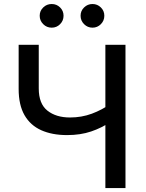

<svg xmlns="http://www.w3.org/2000/svg" viewBox="-20 -955 741 975"><path d="M320.8 -269Q244.6 -269 189.5 -293.7Q134.3 -318.4 104.5 -370.1Q74.7 -421.9 74.7 -503.4V-727.5H176.8V-505.9Q176.8 -428.2 220.7 -393.3Q264.6 -358.4 335.4 -358.4Q394.5 -358.4 446.5 -377.7Q498.5 -397 543.5 -429.2V-337.4Q497.1 -305.7 442.9 -287.4Q388.7 -269 320.8 -269ZM515.1 0V-727.5H617.2V0ZM449.7 -814.5Q424.8 -814.5 407 -832.3Q389.2 -850.1 389.2 -875Q389.2 -899.9 407 -917.2Q424.8 -934.6 449.7 -934.6Q474.6 -934.6 492.2 -917.2Q509.8 -899.9 509.8 -875Q509.8 -850.1 492.2 -832.3Q474.6 -814.5 449.7 -814.5ZM242.7 -814.5Q217.3 -814.5 199.5 -832.3Q181.6 -850.1 181.6 -875Q181.6 -899.9 199.5 -917.2Q217.3 -934.6 242.7 -934.6Q267.6 -934.6 285.2 -917.2Q302.7 -899.9 302.7 -875Q302.7 -850.1 285.2 -832.3Q267.6 -814.5 242.7 -814.5Z"/></svg>

Font: Inter Cardless
Style: Regular
Weight: 400
Designer: Rasmus Andersson
Foundry: rsms
Version: Version 4.001;git-9221beed3